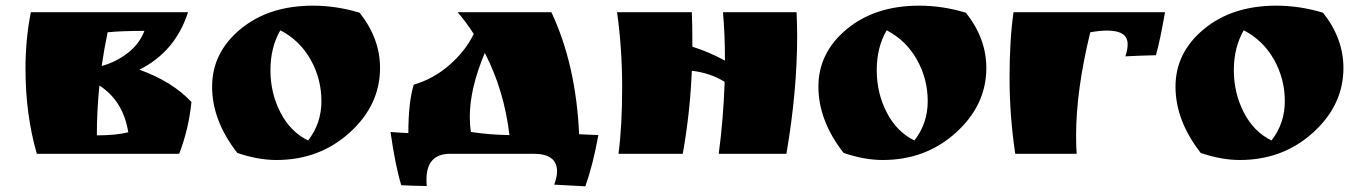

<svg xmlns="http://www.w3.org/2000/svg" viewBox="-20 -543 4795 678"><path d="M322 -65Q390 -65 433 -76Q415 -187 331 -241Q322 -152 322 -65ZM70 -300Q70 -405 89 -500H644Q599 -360 472 -297Q587 -256 656 -183Q647 -90 613 0H110Q70 -139 70 -300ZM339 -310Q388 -323 430 -355Q472 -387 490 -434Q410 -434 360 -429Q348 -371 339 -310Z M818 -3Q729 -117 729 -237Q729 -357 829 -440Q929 -523 1085 -523Q1168 -523 1250 -498Q1322 -407 1322 -303Q1322 -172 1215 -75Q1108 22 956 22Q891 22 818 -3ZM970 -436Q935 -376 935 -295Q935 -214 970.5 -145.5Q1006 -77 1068 -47Q1115 -107 1115 -186Q1115 -265 1076.5 -333Q1038 -401 970 -436Z M1947 62Q1947 0 1864 0H1570Q1486 0 1486 91Q1486 106 1487 114Q1430 113 1397 111Q1376 43 1359 -77Q1380 -75 1422 -73Q1422 -182 1441 -244Q1510 -264 1566.5 -313Q1623 -362 1653 -423Q1626 -465 1596 -500H1927Q2014 -315 2025 -69L2093 -66Q2074 39 2047 115L1937 109Q1947 83 1947 62ZM1639 -131Q1639 -101 1643 -77Q1708 -67 1779 -66Q1760 -225 1692 -356Q1639 -231 1639 -131Z M2795 -417Q2795 -221 2757 0H2518Q2534 -118 2539 -254Q2487 -286 2423 -293Q2417 -146 2391 0H2164Q2177 -98 2177 -234.5Q2177 -371 2159 -500H2423Q2425 -459 2425 -378Q2483 -360 2540 -329Q2540 -422 2533 -500H2793Q2795 -444 2795 -417Z M2959 -3Q2870 -117 2870 -237Q2870 -357 2970 -440Q3070 -523 3226 -523Q3309 -523 3391 -498Q3463 -407 3463 -303Q3463 -172 3356 -75Q3249 22 3097 22Q3032 22 2959 -3ZM3111 -436Q3076 -376 3076 -295Q3076 -214 3111.5 -145.5Q3147 -77 3209 -47Q3256 -107 3256 -186Q3256 -265 3217.5 -333Q3179 -401 3111 -436Z M3962 -387Q3962 -435 3890 -435Q3863 -435 3830 -429Q3780 -224 3780 -65Q3780 -21 3782 0H3565Q3545 -135 3545 -268.5Q3545 -402 3559 -500H4094Q4077 -402 4062 -348Q4011 -347 3954 -344Q3962 -367 3962 -387Z M4220 -3Q4131 -117 4131 -237Q4131 -357 4231 -440Q4331 -523 4487 -523Q4570 -523 4652 -498Q4724 -407 4724 -303Q4724 -172 4617 -75Q4510 22 4358 22Q4293 22 4220 -3ZM4372 -436Q4337 -376 4337 -295Q4337 -214 4372.5 -145.5Q4408 -77 4470 -47Q4517 -107 4517 -186Q4517 -265 4478.5 -333Q4440 -401 4372 -436Z"/></svg>

Font: Ruslan Display
Style: Regular
Weight: 400
Version: Version 1.000